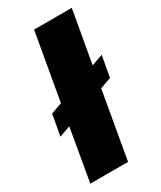

<svg xmlns="http://www.w3.org/2000/svg" viewBox="-173 -731 667 794"><g transform="rotate(-30 160.5 -334.0)"><path d="M14 0 57 -249 4 -230 22 -330 75 -349 131 -668H311L267 -419L321 -438L303 -338L250 -319L194 0Z"/></g></svg>

Font: Celebes Black
Style: Italic
Weight: 900
Italic angle: -10°
Designer: Anugrah Pasau
Foundry: Lafontype
Version: Version 1.000; ttfautohint (v1.8.4)